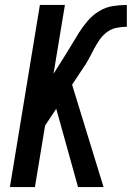

<svg xmlns="http://www.w3.org/2000/svg" viewBox="-20 -755 540 775"><path d="M295 0 207 -316 162 -248 121 0H20L141 -735H242L196 -457L237 -522Q253 -547 268 -572.5Q283 -598 299 -623.5Q315 -649 335 -672Q355 -695 381 -710.5Q407 -726 435.5 -730.5Q464 -735 492 -735V-647Q471 -647 449.5 -642.5Q428 -638 410.5 -624.5Q393 -611 380.5 -592.5Q368 -574 358 -554.5Q348 -535 337.5 -515.5Q327 -496 314 -478L271 -413L398 0Z"/></svg>

Font: Iosevka Semibold
Style: Italic
Weight: 600
Italic angle: -9°
Monospace: yes
Designer: Belleve Invis
Foundry: Belleve Invis
Version: Version 32.5.0; ttfautohint (v1.8.4)